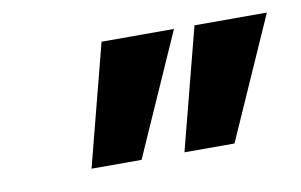

<svg xmlns="http://www.w3.org/2000/svg" viewBox="-39 -802 549 350"><g transform="rotate(-10 235.5 -627.5)"><path d="M371 -515.2H278.4L336.6 -740H470.6ZM199 -515.2H106.4L164.6 -740H298.6Z"/></g></svg>

Font: Be Vietnam Pro Variable Thin
Style: Italic
Weight: 100
Italic angle: -12°
Designer: Lam Bao, Tony Le, Vietanh Nguyen
Foundry: Yellow Type Foundry
Version: Version 1.002